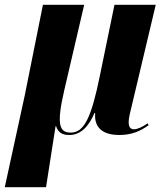

<svg xmlns="http://www.w3.org/2000/svg" viewBox="-50 -556 690 805"><path d="M-30 229H143L183 -27H185C194 0 211 10 241 10C292 10 325 -32 346 -82H349C343 -8 398 10 450 10C502 10 538 -6 573 -31L569 -39C545 -22 525 -14 512 -14C496 -14 482 -24 494 -77L603 -536H430L368 -235C333 -64 303 0 247 0C198 0 186 -34 220 -180L303 -536H130L54 -157Z"/></svg>

Font: Noto Serif Display SemiCondensed ExtraBold
Style: Italic
Weight: 800
Width: 4
Italic angle: -12°
Designer: Monotype Design Team
Foundry: Monotype Imaging Inc.
Version: Version 2.009